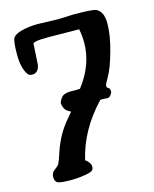

<svg xmlns="http://www.w3.org/2000/svg" viewBox="-110 -758 699 873"><g transform="rotate(-15 239.5 -321.5)"><path d="M200.2 -29.8Q224.1 -12.2 224.1 6.8Q224.1 25.9 203.1 30.8Q162.1 41 115.7 41Q69.3 41 54.7 35.2Q40 29.3 40 7.8Q40 -13.7 56.6 -24.9Q73.2 -36.1 78.6 -46.6Q84 -57.1 97.2 -97.2Q123.5 -175.8 173.8 -233.4Q189.9 -252 195.8 -259.3Q192.4 -261.7 182.1 -267.6Q171.9 -273.4 166.3 -285.9Q160.6 -298.3 160.6 -307.6V-309.6L161.1 -310.5Q162.6 -320.3 174.3 -334.7Q186 -349.1 219.7 -349.1H221.2Q225.6 -348.6 238.3 -348.6Q240.7 -348.6 243.7 -348.6Q253.4 -348.6 261.7 -349.6Q334.5 -443.8 334.5 -547.4V-548.8Q334.5 -580.1 328.1 -611.8L184.1 -613.3Q140.6 -613.3 124 -609.4L110.8 -605L105 -505.9Q99.1 -467.8 68.8 -467.8Q53.7 -467.8 46.9 -479Q25.4 -511.7 25.4 -573Q25.4 -634.3 33.7 -650.1Q42 -666 77.1 -674.8Q112.3 -683.6 151.9 -683.6L247.1 -680.7L319.8 -683.6Q412.1 -683.6 427.2 -675.8Q459 -660.2 459 -605Q459 -549.8 438.5 -476.6Q418 -403.3 398.9 -371.1Q379.9 -338.9 379.9 -331.1Q379.9 -323.2 386.5 -319.8Q393.1 -316.4 394 -311Q394.5 -306.2 395 -302.2V-301.3Q395 -295.4 387.9 -285.6Q380.9 -275.9 370.1 -275.9H367.7Q366.2 -277.3 345.2 -277.3H341.8Q339.4 -277.3 337.9 -276.9Q231 -164.6 200.2 -29.8Z"/></g></svg>

Font: Drukaatie burti
Style: Demi
Weight: 600
Version: Version 0.14